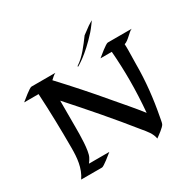

<svg xmlns="http://www.w3.org/2000/svg" viewBox="-193 -1075 1277 1281"><g transform="rotate(-30 445.5 -434.0)"><path d="M694 -703C679 -703 614 -648 599 -636H686C692 -562 695 -488 695 -415C695 -332 691 -250 684 -167C632 -234 576 -297 521 -362C433 -467 342 -569 248 -670C259 -680 276 -697 290 -703H106C91 -703 26 -648 11 -636H122C130 -496 133 -356 133 -216C133 -140 127 -64 83 0H244C258 0 323 -54 338 -66H181C190 -77 197 -88 203 -100C225 -141 225 -267 225 -315V-526C353 -383 479 -238 599 -88C624 -58 654 -24 660 17C679 3 728 -31 736 -50C741 -62 744 -88 747 -101C771 -226 785 -354 785 -481C785 -517 787 -554 787 -590C787 -605 787 -621 786 -637C818 -645 854 -695 878 -703ZM676 -885C676 -885 652 -872 641 -864C635 -860 586 -824 584 -822C543 -767 499 -705 441 -668C440 -667 441 -662 441 -662C441 -662 521 -702 627 -821C645 -841 676 -885 676 -885Z"/></g></svg>

Font: Fondamento
Style: Regular
Weight: 400
Designer: Astigmatic (AOETI)
Foundry: Astigmatic (AOETI)
Version: Version 1.001